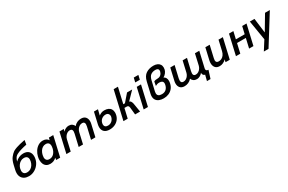

<svg xmlns="http://www.w3.org/2000/svg" viewBox="176 -2277 6086 4063"><g transform="rotate(-30 3219.0 -245.5)"><path d="M573.2 -301.3Q573.2 -266.6 564.5 -228.5Q549.3 -163.1 506.1 -108.6Q462.9 -54.2 401.1 -22.2Q339.4 9.8 270 9.8Q208.5 9.8 163.8 -12.7Q119.1 -35.2 95.2 -77.1Q71.3 -119.1 71.3 -176.8Q71.3 -210.9 80.1 -250.5L105 -357.9Q128.4 -460.4 171.4 -517.3Q214.4 -574.2 264.6 -609.4Q304.7 -631.8 351.3 -647.7Q397.9 -663.6 441.4 -673.8Q484.9 -684.1 549.8 -697.3L568.8 -701.2L550.8 -596.7Q483.9 -584.5 416.3 -564.5Q348.6 -544.4 323.2 -530.3Q293 -518.1 271.7 -502.2Q250.5 -486.3 233.2 -458Q215.8 -429.7 204.1 -383.8Q240.2 -422.4 291 -445.6Q341.8 -468.8 397.9 -468.8Q484.9 -468.8 529.1 -423.3Q573.2 -377.9 573.2 -301.3ZM459.5 -288.6Q459.5 -331.1 435.5 -355Q411.6 -378.9 359.9 -378.9Q316.9 -378.9 280 -356Q243.2 -333 218.8 -296.9Q194.3 -260.7 185.5 -221.7Q179.2 -193.4 179.2 -171.9Q179.2 -128.9 203.1 -104.2Q227.1 -79.6 278.3 -79.6Q322.3 -79.6 358.4 -100.8Q394.5 -122.1 418.9 -158.7Q443.4 -195.3 453.6 -241.2Q459.5 -267.1 459.5 -288.6Z M1146 -487.8 1034.2 0H935.5L943.4 -52.2Q912.1 -20.5 873 -5.4Q834 9.8 790 9.8Q736.8 9.8 700.4 -13.4Q664.1 -36.6 646 -77.9Q627.9 -119.1 627.9 -172.4Q627.9 -210.4 637.7 -253.9Q653.3 -320.8 689.5 -376.5Q725.6 -432.1 778.3 -465.1Q831.1 -498 893.1 -498Q938.5 -498 973.1 -480.2Q1007.8 -462.4 1024.9 -430.2L1040 -487.8ZM1001.5 -308.1Q1001.5 -352.1 979.2 -377.4Q957 -402.8 910.6 -402.8Q867.2 -402.8 832.5 -380.4Q797.9 -357.9 774.7 -319.8Q751.5 -281.7 740.7 -234.4Q733.9 -205.6 733.9 -181.2Q733.9 -137.2 756.3 -111.8Q778.8 -86.4 825.2 -86.4Q890.6 -86.4 934.3 -132.8Q978 -179.2 994.6 -253.9Q1001.5 -283.7 1001.5 -308.1Z M1297.9 -487.8H1403.3L1389.2 -430.7Q1417.5 -464.4 1452.9 -480.7Q1488.3 -497.1 1524.4 -497.1Q1573.7 -497.1 1606 -475.1Q1638.2 -453.1 1650.9 -414.6Q1688 -456.5 1732.7 -476.3Q1777.3 -496.1 1825.2 -496.1Q1897.9 -496.1 1933.1 -455.8Q1968.3 -415.5 1968.3 -351.6Q1968.3 -320.8 1960.9 -290L1894.5 0H1788.1L1854 -285.6Q1861.3 -316.4 1861.3 -338.4Q1861.3 -401.4 1799.8 -401.4Q1765.1 -401.4 1734.6 -382.6Q1704.1 -363.8 1682.9 -332.8Q1661.6 -301.8 1653.3 -266.6L1592.3 0H1486.3L1552.7 -287.6Q1559.6 -320.3 1559.6 -339.4Q1559.6 -369.1 1545.4 -385.3Q1531.2 -401.4 1498.5 -401.4Q1464.4 -401.4 1433.8 -382.6Q1403.3 -363.8 1382.1 -332.8Q1360.8 -301.8 1352.5 -266.6L1291.5 0H1186Z M2069.3 -147Q2069.3 -177.7 2077.1 -211.9L2140.6 -487.8H2238.8L2205.6 -353Q2236.8 -376.5 2269 -388.9Q2301.3 -401.4 2338.4 -401.4Q2396.5 -401.4 2436.8 -382.6Q2477.1 -363.8 2497.6 -328.9Q2518.1 -293.9 2518.1 -246.1Q2518.1 -217.8 2510.7 -186Q2497.1 -127 2459.7 -82.8Q2422.4 -38.6 2366.7 -14.4Q2311 9.8 2243.7 9.8Q2159.2 9.8 2114.3 -31.5Q2069.3 -72.8 2069.3 -147ZM2400.9 -205.6Q2403.8 -218.3 2403.8 -230.5Q2403.8 -264.6 2381.6 -287.4Q2359.4 -310.1 2317.9 -310.1Q2282.2 -310.1 2252 -295.4Q2221.7 -280.8 2201.2 -255.6Q2180.7 -230.5 2172.9 -200.7L2169.4 -186Q2166 -168 2166 -157.2Q2166 -121.6 2188.2 -101.3Q2210.4 -81.1 2252.4 -81.1Q2289.6 -81.1 2320.3 -97.2Q2351.1 -113.3 2371.8 -141.6Q2392.6 -169.9 2400.9 -205.6Z M2738.8 -689.5H2843.3L2755.9 -311.5H2796.4L2949.2 -487.8H3074.7L2889.2 -296.4Q2913.6 -296.4 2929.4 -270.3Q2945.3 -244.1 2951.2 -214.4L2986.3 0H2864.7L2846.7 -177.7Q2843.3 -205.6 2831.3 -218.8Q2819.3 -231.9 2792.5 -231.9H2737.8L2684.1 0H2579.6Z M3205.1 -584.5 3230 -689.5H3342.8L3317.9 -584.5ZM3074.7 0 3186.5 -487.8H3290.5L3178.7 0Z M3358.4 -154.3Q3358.4 -182.1 3365.7 -214.8L3426.8 -478.5Q3455.1 -601.1 3532 -650.6Q3608.9 -700.2 3712.9 -700.2Q3763.7 -700.2 3803 -683.6Q3842.3 -667 3864.3 -634.5Q3886.2 -602.1 3886.2 -556.6Q3886.2 -534.2 3880.4 -507.8Q3872.1 -471.7 3844.2 -435.1Q3816.4 -398.4 3774.9 -375.5Q3808.1 -360.8 3824.7 -330.1Q3841.3 -299.3 3841.3 -256.8Q3841.3 -229.5 3833.5 -195.3Q3818.4 -128.4 3779.3 -82.5Q3740.2 -36.6 3684.6 -13.4Q3628.9 9.8 3564 9.8Q3503.4 9.8 3457 -8.3Q3410.6 -26.4 3384.5 -63.2Q3358.4 -100.1 3358.4 -154.3ZM3730.5 -220.7Q3734.9 -239.7 3734.9 -254.9Q3734.9 -292 3711.2 -310.3Q3687.5 -328.6 3643.1 -328.6Q3616.2 -328.6 3594.7 -322.3Q3573.2 -315.9 3546.9 -301.8L3564.9 -400.9Q3596.7 -419.9 3660.6 -419.9Q3705.1 -420.4 3736.6 -449Q3768.1 -477.5 3777.8 -520Q3780.8 -533.2 3780.8 -543.9Q3780.8 -601.6 3703.6 -601.6Q3638.7 -601.6 3592.5 -569.1Q3546.4 -536.6 3525.9 -447.3L3470.7 -211.4Q3465.8 -189.9 3465.8 -170.4Q3465.8 -86.4 3572.3 -86.4Q3635.7 -86.4 3675.8 -121.6Q3715.8 -156.7 3730.5 -220.7Z M4569.3 11.2Q4554.7 11.2 4541.5 2Q4528.3 -7.3 4520.5 -23.2Q4512.7 -39.1 4512.7 -58.1Q4512.7 -63.5 4513.2 -66.4Q4483.4 -29.3 4447.3 -10.3Q4411.1 8.8 4376 8.8Q4326.7 8.8 4294.4 -13.2Q4262.2 -35.2 4249 -73.7Q4212.4 -31.7 4167.5 -12Q4122.6 7.8 4074.7 7.8Q4002 7.8 3966.8 -32.5Q3931.6 -72.8 3931.6 -136.7Q3931.6 -167.5 3939 -198.2L4005.9 -487.8H4111.8L4045.9 -202.1Q4039.1 -173.3 4039.1 -150.4Q4039.1 -120.1 4053.2 -103.5Q4067.4 -86.9 4100.1 -86.9Q4134.8 -86.9 4165.3 -105.7Q4195.8 -124.5 4217 -155.5Q4238.3 -186.5 4246.6 -221.7L4307.6 -487.8H4414.1L4347.2 -200.2Q4340.3 -168 4340.3 -148.4Q4340.3 -119.1 4354.5 -103Q4368.7 -86.9 4401.4 -86.9Q4435.5 -86.9 4466.3 -105.7Q4497.1 -124.5 4518.3 -155.5Q4539.6 -186.5 4547.9 -221.7L4608.4 -487.8H4714.4L4627 -109.9Q4624.5 -100.1 4624.5 -89.4Q4624.5 -65.9 4639.9 -54.2Q4655.3 -42.5 4682.1 -42.5L4621.1 149.9H4534.2Z M4789.6 -138.2Q4789.6 -168.5 4797.4 -204.6L4862.8 -487.8H4968.8L4902.3 -199.2Q4895 -168.9 4895 -148.4Q4895 -119.1 4910.6 -102.8Q4926.3 -86.4 4962.9 -86.4Q4998 -86.4 5031 -102.5Q5064 -118.7 5089.8 -153.6Q5115.7 -188.5 5127.9 -241.7L5184.6 -487.8H5290.5L5178.2 0H5074.7L5088.4 -61Q5057.6 -27.3 5015.6 -8.1Q4973.6 11.2 4930.7 11.2Q4858.9 11.2 4824.2 -30.3Q4789.6 -71.8 4789.6 -138.2Z M5329.1 0 5440.9 -487.8H5547.4L5505.9 -309.6H5721.2L5762.7 -487.8H5868.7L5756.3 0H5650.4L5703.6 -230.5H5488.3L5435.5 0Z M5889.2 210 6028.8 -9.8 5949.7 -487.8H6063L6108.4 -130.4L6321.3 -487.8H6438.5L6003.9 210Z"/></g></svg>

Font: Acari Sans SemiBold
Style: Italic
Weight: 600
Italic angle: -13°
Designer: Alfredo Marco Pradil and Stefan Peev
Foundry: Hanken Design Co.
Version: Version 1.045;January 11, 2019;FontCreator 11.5.0.2425 64-bi